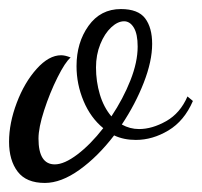

<svg xmlns="http://www.w3.org/2000/svg" viewBox="-30 -372 446 424"><path d="M-10 -59Q-10 -100 7 -145Q24 -190 51 -220Q78 -250 105 -250Q114 -250 126 -245Q114 -235 97 -201Q80 -167 67.5 -128.5Q55 -90 55 -66Q55 -9 91 -9Q112 -9 141 -31Q170 -53 198 -89Q170 -112 154.5 -149Q139 -186 139 -226Q139 -278 165.5 -315Q192 -352 237 -352Q275 -352 290.5 -331.5Q306 -311 306 -275Q306 -237 287.5 -189.5Q269 -142 239 -97Q257 -87 277 -87Q306 -87 337 -104.5Q368 -122 384 -159L396 -149Q377 -105 342 -84Q307 -63 270 -63Q243 -63 222 -73Q186 -26 145.5 3Q105 32 69 32Q28 32 9 7Q-10 -18 -10 -59ZM274 -269Q274 -297 265.5 -311Q257 -325 244 -325Q230 -325 215.5 -311.5Q201 -298 191.5 -274.5Q182 -251 182 -223Q182 -192 190.5 -163.5Q199 -135 216 -115Q242 -154 258 -194.5Q274 -235 274 -269Z"/></svg>

Font: Dancing Script
Style: Regular
Weight: 400
Designer: Pablo Impallari
Foundry: Pablo Impallari
Version: Version 2.000